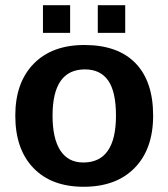

<svg xmlns="http://www.w3.org/2000/svg" viewBox="-20 -712 651 742"><path d="M571.8 -265.1Q571.8 -136.2 500.5 -63.2Q429.2 9.8 303.2 9.8Q178.7 9.8 108.9 -63Q39.1 -135.7 39.1 -265.1Q39.1 -392.6 109.9 -465.3Q180.7 -538.1 306.2 -538.1Q435.5 -538.1 503.7 -467.8Q571.8 -397.5 571.8 -265.1ZM428.2 -265.1Q428.2 -357.4 398.2 -400.6Q368.2 -443.8 308.1 -443.8Q183.1 -443.8 183.1 -265.1Q183.1 -176.3 213.4 -130.1Q243.7 -84 301.8 -84Q428.2 -84 428.2 -265.1ZM463.9 -585H357.9V-691.9H463.9ZM251 -585H146V-691.9H251Z"/></svg>

Font: Libra Sans Modern
Style: Bold
Weight: 700
Foundry: Stefan Peev, Context Ltd
Version: Version 1.000